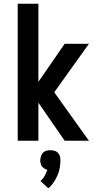

<svg xmlns="http://www.w3.org/2000/svg" viewBox="-20 -755 540 1030"><path d="M457 0H327L186 -204V0H75V-735H186V-316L327 -520H457L271 -260ZM239 255 197 216Q201 213 204.5 209Q208 205 211 201.5Q214 198 216.5 193.5Q219 189 221.5 185Q224 181 226.5 175Q229 169 230 166L234 156Q230 155 226.5 153.5Q223 152 219.5 150Q216 148 213 145Q210 142 207 139.5Q204 137 202.5 133.5Q201 130 199.5 126Q198 122 197 117Q196 112 196 110V104Q196 99 197 94Q198 89 199.5 84.5Q201 80 203 75.5Q205 71 208 67Q211 63 214.5 60.5Q218 58 222.5 56Q227 54 233.5 52.5Q240 51 242 51H250Q254 51 258 51.5Q262 52 265.5 52.5Q269 53 273 54Q277 55 280.5 57Q284 59 287 61.5Q290 64 292.5 67Q295 70 297 73.5Q299 77 300.5 80.5Q302 84 303 89Q304 94 304 96V104Q304 112 303.5 119.5Q303 127 302 135Q301 143 299.5 150.5Q298 158 296 165Q294 172 291 179.5Q288 187 284.5 194Q281 201 277.5 207.5Q274 214 269.5 220.5Q265 227 259 235Q253 243 251 245L247 248Z"/></svg>

Font: Iosevka Custom
Style: Bold
Weight: 700
Monospace: yes
Designer: Belleve Invis
Foundry: Belleve Invis
Version: Version 30.3.3; ttfautohint (v1.8.3)